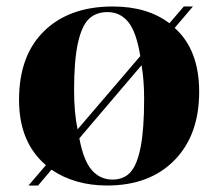

<svg xmlns="http://www.w3.org/2000/svg" viewBox="-20 -552 666 586"><path d="M66.9 14.2 120.1 -47.9Q38.1 -117.7 38.1 -247.1Q38.1 -382.8 115 -457.5Q191.9 -532.2 324.2 -532.2Q429.7 -532.2 497.1 -481L541 -532.2H568.8L513.2 -466.8Q587.9 -399.9 587.9 -272Q587.9 -139.6 512.2 -62.7Q436.5 14.2 307.1 14.2Q208 14.2 137.2 -34.2L96.2 14.2ZM216.8 -157.2 408.2 -380.9Q396 -455.1 371.3 -485.1Q346.7 -515.1 308.1 -515.1Q272.5 -515.1 250.7 -493.7Q229 -472.2 217.5 -419.2Q206.1 -366.2 206.1 -276.9Q206.1 -208 216.8 -157.2ZM323.2 -3.9Q357.4 -3.9 377.9 -26.1Q398.4 -48.3 409.2 -102.8Q419.9 -157.2 419.9 -251Q419.9 -307.1 412.1 -353L222.2 -129.9Q234.9 -61.5 260.3 -32.7Q285.6 -3.9 323.2 -3.9Z"/></svg>

Font: Display Regular
Style: Bold
Weight: 700
Designer: Latin by Veronika Burian and Jose Scaglione. Greek by Irene Vlachou. Cyrillic by Vera Evstafieva.
Foundry: TypeTogether
Version: Version 3.002